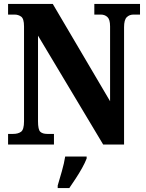

<svg xmlns="http://www.w3.org/2000/svg" viewBox="-20 -734 741 975"><path d="M21 0V-54H47Q72 -54 87 -65Q102 -76 102 -118V-600Q102 -639 87.5 -649.5Q73 -660 54 -660H21V-714H248L539 -220V-600Q539 -635 525.5 -647.5Q512 -660 492 -660H459V-714H691V-660H658Q637 -660 623.5 -646.5Q610 -633 610 -596V0H504L173 -553V-118Q173 -76 184.5 -65Q196 -54 220 -54H254V0ZM273 208Q282 178 294 136Q306 94 311 61H420V71Q412 92 397 119Q382 146 364.5 172.5Q347 199 332 221H273Z"/></svg>

Font: Noto Serif Lao Condensed ExtraBold
Style: Regular
Weight: 800
Width: 3
Designer: Monotype Design Team
Foundry: Monotype Imaging Inc.
Version: Version 2.003; ttfautohint (v1.8.4.7-5d5b)